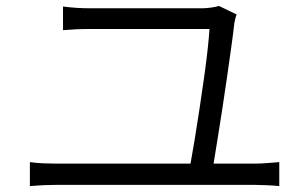

<svg xmlns="http://www.w3.org/2000/svg" viewBox="-20 -690 1040 649"><path d="M81 -142Q103 -139 124.5 -138Q146 -137 167 -137H624Q630 -169 638 -218Q646 -267 654.5 -323Q663 -379 670.5 -432.5Q678 -486 682.5 -528.5Q687 -571 688 -592Q661 -592 616.5 -592Q572 -592 520.5 -592Q469 -592 420.5 -592Q372 -592 335.5 -592Q299 -592 286 -592Q258 -592 237 -591Q216 -590 193 -588V-668Q238 -662 285 -662Q298 -662 333.5 -662Q369 -662 416 -662Q463 -662 511.5 -662Q560 -662 600.5 -662Q641 -662 663 -662Q677 -662 694.5 -664.5Q712 -667 720 -670L780 -641Q777 -634 775 -625.5Q773 -617 772 -611Q769 -583 762.5 -536Q756 -489 748 -433.5Q740 -378 731.5 -322Q723 -266 715 -217.5Q707 -169 702 -137H843Q865 -137 885 -139Q905 -141 924 -142V-61Q905 -63 881 -64Q857 -65 843 -65H167Q146 -65 125 -64Q104 -63 81 -61Z"/></svg>

Font: Source Han Sans SC Normal
Style: Regular
Weight: 350
Designer: Ryoko NISHIZUKA 西塚涼子 (kana, bopomofo & ideographs); Paul D. Hunt (Latin, Greek & Cyrillic); Sandoll Communications 산돌커뮤니
Foundry: Adobe
Version: Version 2.004;hotconv 1.0.118;makeotfexe 2.5.65603